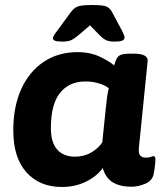

<svg xmlns="http://www.w3.org/2000/svg" viewBox="-20 -738 645 766"><path d="M227 8Q138 8 85.5 -50.5Q33 -109 33 -218Q33 -312 64.5 -382Q96 -452 154 -491Q212 -530 289 -530Q341 -530 380 -511Q419 -492 435 -477Q441 -495 446 -505Q451 -515 463 -519.5Q475 -524 500 -524H512Q572 -524 569 -494L534 -147Q532 -126 539.5 -117.5Q547 -109 563 -109Q574 -109 581.5 -112Q589 -115 592 -115Q600 -115 600 -103Q600 -99 599 -84.5Q598 -70 593 -44Q588 -17 559.5 -5Q531 7 505 7Q459 7 430 -10.5Q401 -28 390 -68Q367 -35 323.5 -13.5Q280 8 227 8ZM280 -113Q316 -113 344.5 -130Q373 -147 388 -170L402 -305Q405 -336 407.5 -353Q410 -370 414 -386Q401 -397 375.5 -405Q350 -413 321 -413Q256 -413 219.5 -367.5Q183 -322 183 -227Q183 -170 208 -141.5Q233 -113 280 -113ZM230 -572Q208 -572 199.5 -575.5Q191 -579 191 -586Q191 -593 208 -615L263 -690Q270 -699 278 -705.5Q286 -712 301.5 -715Q317 -718 348 -718Q388 -718 403 -712.5Q418 -707 427 -690L467 -615Q471 -606 474 -599.5Q477 -593 477 -589Q477 -580 468 -576Q459 -572 436 -572Q413 -572 400 -579.5Q387 -587 375 -600L339 -637L296 -600Q281 -587 267.5 -579.5Q254 -572 230 -572Z"/></svg>

Font: Asap Semi Expanded Semi Expanded Regular
Style: Bold Italic
Weight: 700
Width: 6
Italic angle: -6°
Designer: Pablo Cosgaya
Foundry: Omnibus-Type
Version: Version 3.001; ttfautohint (v1.8.4.7-5d5b)